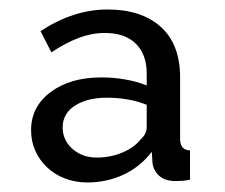

<svg xmlns="http://www.w3.org/2000/svg" viewBox="-20 -731 478 407"><path d="M45.9 -455.1Q45.9 -504.9 87.4 -535.9Q128.9 -566.9 194.8 -566.9Q220.7 -566.9 245.8 -562.5Q271 -558.1 291 -549.8V-575.2Q291 -615.2 268.1 -638.2Q245.1 -661.1 202.1 -661.1Q174.3 -661.1 146.7 -650.6Q119.1 -640.1 88.9 -620.1L65.9 -665Q135.7 -710.9 208 -710.9Q279.8 -710.9 320.8 -674.1Q361.8 -637.2 361.8 -566.9V-436Q361.8 -413.1 382.8 -412.1V-350.1Q373 -348.1 366.5 -347.7Q359.9 -347.2 352.1 -347.2Q330.1 -347.2 317.6 -358.2Q305.2 -369.1 303.2 -386.2L301.8 -409.2Q276.9 -377 241.5 -360.6Q206.1 -344.2 165 -344.2Q140.1 -344.2 118.2 -352.5Q96.2 -360.8 80.1 -376Q64 -391.1 54.9 -411.1Q45.9 -431.2 45.9 -455.1ZM112.8 -460.9Q112.8 -434.1 133.5 -415.5Q154.3 -397 185.1 -397Q213.9 -397 239 -407.5Q264.2 -418 277.8 -435.1Q291 -447.3 291 -460.9V-508.8Q272 -516.6 250 -520.3Q228 -523.9 207 -523.9Q165 -523.9 138.9 -507.1Q112.8 -490.2 112.8 -460.9Z"/></svg>

Font: Raleway Medium
Style: Regular
Weight: 500
Designer: Matt McInerney, Pablo Impallari, Rodrigo Fuenzalida
Foundry: Matt McInerney, Pablo Impallari, Rodrigo Fuenzalida
Version: Version 3.000g; ttfautohint (v1.5) -l 8 -r 28 -G 28 -x 14 -D